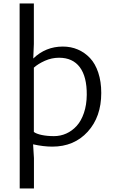

<svg xmlns="http://www.w3.org/2000/svg" viewBox="-20 -831 651 1099"><path d="M92.3 -31.2V-811H173.8V-579.1L170.4 -496.1Q241.2 -564.5 339.8 -564.5Q386.2 -564.5 425.5 -547.6Q464.8 -530.8 495.1 -498.8Q525.4 -466.8 542.5 -415.3Q559.6 -363.8 559.6 -298.8Q559.6 -162.1 481.9 -76.9Q404.3 8.3 279.3 8.3Q228.5 8.3 169.4 -4.9L174.3 73.7V247.6H92.8V-30.8ZM317.9 -500.5Q275.9 -500.5 237.1 -483.2Q198.2 -465.8 173.8 -443.8V-75.7Q188 -64.9 219 -58.3Q250 -51.8 288.6 -51.8Q326.2 -51.8 359.4 -66.7Q392.6 -81.5 418.7 -110.1Q444.8 -138.7 460.4 -184.6Q476.1 -230.5 476.6 -288.1Q477.5 -391.6 437 -446Q396.5 -500.5 317.9 -500.5Z"/></svg>

Font: HaufeMerriweatherSansLt
Style: Regular
Weight: 300
Designer: Eben Sorkin
Foundry: Eben Sorkin
Version: Version 1.56